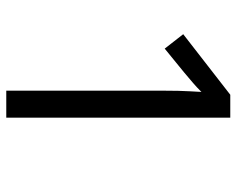

<svg xmlns="http://www.w3.org/2000/svg" viewBox="-91 -663 754 612"><g transform="rotate(90 286.0 -357.0)"><path d="M355 0H269V-499Q269 -528 269.5 -548Q270 -568 271 -585.5Q272 -603 273 -622Q257 -606 244 -595Q231 -584 211 -567L135 -505L89 -564L282 -714H355Z"/></g></svg>

Font: uguzrati25
Style: Book
Weight: 400
Designer: Jelle Bosma - Monotype Design Team, Universal Thirst
Foundry: Monotype Imaging Inc.
Version: Version 2.106